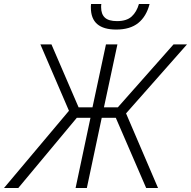

<svg xmlns="http://www.w3.org/2000/svg" viewBox="-69 -935 950 955"><path d="M-49 0 274 -384 132 -714H187L322 -401H391L458 -714H515L448 -401H517L794 -714H861L558 -371L717 0H658L507 -349H437L363 0H307L381 -349H313L22 0ZM509 -788Q383 -788 383 -897Q383 -899 383 -904.5Q383 -910 384 -915H435Q434 -910 434 -906Q434 -902 434 -899Q434 -865 452.5 -847.5Q471 -830 513 -830Q561 -830 586 -853Q611 -876 622 -915H675Q659 -853 618.5 -820.5Q578 -788 509 -788Z"/></svg>

Font: Noto Sans Light
Style: Italic
Weight: 300
Italic angle: -12°
Designer: Monotype Design Team
Foundry: Monotype Imaging Inc.
Version: Version 2.013; ttfautohint (v1.8.4.7-5d5b)